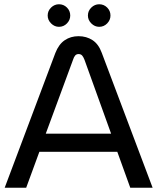

<svg xmlns="http://www.w3.org/2000/svg" viewBox="-20 -882 739 902"><path d="M2 0 240 -633Q256 -674 284 -693Q312 -712 349 -712Q386 -712 414.5 -693.5Q443 -675 458 -634L697 0H592L531 -169H165L103 0ZM195 -254H502L377 -601Q372 -614 366 -621Q360 -628 349 -628Q339 -628 333 -621Q327 -614 323 -601ZM446 -756Q425 -756 409 -772Q393 -788 393 -809Q393 -831 409 -846.5Q425 -862 446 -862Q468 -862 483.5 -846.5Q499 -831 499 -809Q499 -788 483.5 -772Q468 -756 446 -756ZM257 -756Q236 -756 220 -772Q204 -788 204 -809Q204 -831 220 -846.5Q236 -862 257 -862Q279 -862 294.5 -846.5Q310 -831 310 -809Q310 -788 294.5 -772Q279 -756 257 -756Z"/></svg>

Font: MuseoModerno Thin
Style: Regular
Weight: 400
Version: Version 1.003